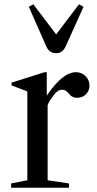

<svg xmlns="http://www.w3.org/2000/svg" viewBox="-20 -879 455 899"><path d="M203 -35 303 -20V0H32V-20L108 -35V-451L34 -479V-492L189 -541H199V-431Q273 -541 336 -541Q362 -541 380.5 -522.5Q399 -504 399 -478Q399 -454 382.5 -437.5Q366 -421 341 -421Q317 -421 303 -440Q288 -459 272 -459Q250 -459 232 -434Q207 -401 203 -386ZM243 -630Q212 -630 198 -659L115 -847L136 -859L243 -718L350 -859L371 -847L286 -659Q272 -630 243 -630Z"/></svg>

Font: Libre Caslon Text
Style: Regular
Weight: 400
Designer: Pablo Impallari, Rodrigo Fuenzalida
Foundry: Pablo Impallari, Rodrigo Fuenzalida
Version: Version 1.002